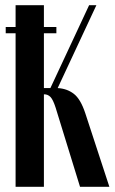

<svg xmlns="http://www.w3.org/2000/svg" viewBox="-20 -719 441 739"><path d="M288 0 194 -305Q184 -336 174 -346Q164 -356 150 -356H149V0H40V-699H149V-380H174L323 -699H351L202 -380Q238 -378 264 -358Q290 -338 308 -284L401 0ZM2 -615H197V-591H2Z"/></svg>

Font: Moniqa Extra Bold Narrow Heading
Style: Regular
Weight: 800
Width: 4
Designer: Rajesh Rajput
Foundry: Rajesh Rajput
Version: Version 1.000;December 15, 2022;FontCreator 14.0.0.2794 32-b